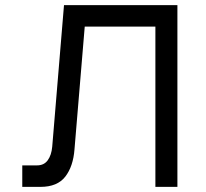

<svg xmlns="http://www.w3.org/2000/svg" viewBox="-20 -730 805 750"><path d="M67 0V-84H125Q152 -84 166.5 -104Q181 -124 184 -157L230 -710H673V0H587V-626H311L271 -147Q266 -80 235 -40Q204 0 138 0Z"/></svg>

Font: Geist
Style: Regular
Weight: 400
Designer: Basement.studio, Andrés Briganti, Mateo Zaragoza
Foundry: Basement.studio, Vercel, Andrés Briganti, Guido Ferreyra, Mateo Zaragoza
Version: Version 1.401